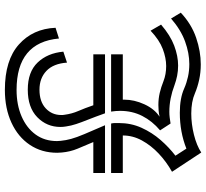

<svg xmlns="http://www.w3.org/2000/svg" viewBox="-49 -784 846 788"><g transform="rotate(-90 374.0 -390.0)"><path d="M610 -571Q594 -745 399 -745Q338 -745 290.5 -724.5Q243 -704 216 -667Q189 -630 189 -579Q189 -575 189.5 -571.5Q190 -568 190 -564Q192 -543 198 -521Q204 -499 217.5 -467Q231 -435 254 -382H58V-430H185Q171 -463 158 -494Q145 -525 142 -560Q142 -565 141.5 -569.5Q141 -574 141 -578Q141 -642 173.5 -690.5Q206 -739 264.5 -766Q323 -793 399 -793Q521 -793 585.5 -735.5Q650 -678 654 -585ZM303 -382Q288 -424 277 -451.5Q266 -479 259 -500Q252 -521 249 -542Q248 -548 247.5 -553.5Q247 -559 247 -565Q247 -621 287 -660Q327 -699 400 -699Q473 -699 511.5 -658.5Q550 -618 556 -553L511 -538Q507 -594 477 -622.5Q447 -651 400 -651Q351 -651 323.5 -625.5Q296 -600 296 -562Q296 -559 296 -555.5Q296 -552 297 -548Q301 -518 312.5 -491.5Q324 -465 336 -430H545V-382ZM716 -71Q669 -27 613 -8Q557 11 504 11Q471 11 441 4.5Q411 -2 385 -13Q351 -28 302 -28Q259 -28 215 -17Q171 -6 142 13L63 -107Q104 -130 137.5 -161.5Q171 -193 191.5 -230.5Q212 -268 212 -309H58V-357H261Q263 -349 263 -341Q263 -333 263 -325Q263 -275 243.5 -232Q224 -189 193.5 -154Q163 -119 129 -93L158 -48Q226 -75 305 -75Q365 -75 405 -57Q428 -47 453 -41.5Q478 -36 505 -36Q550 -36 598 -53.5Q646 -71 692 -111ZM667 -152Q623 -114 580.5 -98Q538 -82 499 -82Q477 -82 457 -86Q437 -90 418 -97Q392 -107 364.5 -112.5Q337 -118 309 -118Q297 -118 285 -116.5Q273 -115 261 -113L233 -156Q271 -188 292 -229Q313 -270 313 -320Q313 -338 310 -357H545V-309H359V-303Q359 -262 340 -220.5Q321 -179 289 -158Q302 -161 314 -162Q326 -163 337 -163Q363 -163 386.5 -157.5Q410 -152 435 -142Q463 -131 497 -131Q530 -131 567 -145Q604 -159 642 -195Z"/></g></svg>

Font: Train One
Style: Regular
Weight: 400
Designer: Fontworks Inc.
Foundry: Fontworks Inc.
Version: Version 1.100